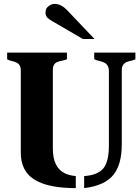

<svg xmlns="http://www.w3.org/2000/svg" viewBox="-20 -967 728 997"><path d="M417 -52.7Q490.2 -57.6 519 -95.7Q545.4 -130.9 545.4 -210.9V-597.2Q545.4 -631.3 520 -642.6Q508.8 -647.9 495.4 -650.6Q481.9 -653.3 469.2 -659.2V-693.8H683.1V-659.2Q672.4 -653.8 659.9 -651.4Q647.5 -648.9 636.7 -644.5Q612.3 -633.3 612.3 -602.1V-216.8Q612.3 -113.3 569.3 -59.6Q523.4 -2.4 417 9.8ZM373.5 9.8Q153.3 9.8 104.5 -93.8Q87.9 -128.4 87.9 -174.8V-602.1Q87.9 -632.8 63.5 -643.1Q53.2 -647.5 40.8 -650.1Q28.3 -652.8 17.1 -659.2V-693.8H327.6V-659.2Q314 -653.8 300.8 -651.6Q287.6 -649.4 277.3 -645Q254.4 -635.3 254.4 -605V-194.8Q254.4 -97.7 316.9 -66.9Q339.8 -55.7 373.5 -52.7ZM410.2 -764.6 256.8 -854Q233.9 -867.2 227.5 -873.5Q216.3 -885.3 216.3 -899.9Q216.3 -914.6 220.9 -922.4Q225.6 -930.2 232.9 -935.5Q247.6 -946.8 263.7 -946.8Q296.9 -946.8 328.1 -914.6L470.7 -764.6Z"/></svg>

Font: Stardos Stencil
Style: Bold
Weight: 700
Designer: vernon adams
Foundry: vernon adams
Version: Version 1.000